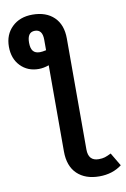

<svg xmlns="http://www.w3.org/2000/svg" viewBox="-154 -815 718 1093"><g transform="rotate(-10 205.0 -268.5)"><path d="M460 177Q406 218 330 218Q249 218 202 173Q155 128 155 43V-455Q124 -444 96 -444Q32 -444 -9 -486.5Q-50 -529 -50 -598Q-50 -668 -5 -711.5Q40 -755 113 -755Q192 -755 237.5 -711Q283 -667 283 -587V54Q283 121 343 121Q364 121 378.5 116.5Q393 112 415 101ZM155 -542V-603Q155 -662 111 -662Q67 -662 67 -601Q67 -568 79.5 -552.5Q92 -537 119 -537Q133 -537 155 -542Z"/></g></svg>

Font: Fira Sans Medium
Style: Regular
Weight: 500
Designer: bBox Type GmbH & Carrois Corporate GbR & Edenspiekermann AG
Foundry: bBox Type GmbH & Carrois Corporate GbR & Edenspiekermann AG
Version: Version 4.301